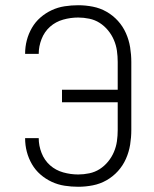

<svg xmlns="http://www.w3.org/2000/svg" viewBox="-20 -702 590 734"><path d="M279 12Q253 12 227 8Q201 4 177.5 -7Q154 -18 134.5 -35Q115 -52 102 -74.5Q89 -97 82.5 -122Q76 -147 76 -173V-174H128Q128 -145 139 -117Q150 -89 171.5 -70Q193 -51 221.5 -43Q250 -35 279 -35Q300 -35 321.5 -39.5Q343 -44 361 -55.5Q379 -67 393 -84Q407 -101 415.5 -121Q424 -141 427 -162Q430 -183 430 -205V-311H217V-359H430V-465Q430 -487 427 -508Q424 -529 415.5 -549Q407 -569 393 -586Q379 -603 361 -614.5Q343 -626 321.5 -630.5Q300 -635 279 -635Q250 -635 221.5 -627Q193 -619 171.5 -600Q150 -581 139 -553Q128 -525 128 -496H76V-497Q76 -523 82.5 -548Q89 -573 102 -595.5Q115 -618 134.5 -635Q154 -652 177.5 -663Q201 -674 227 -678Q253 -682 279 -682Q307 -682 335 -676.5Q363 -671 387.5 -657Q412 -643 431 -622Q450 -601 461.5 -575Q473 -549 477.5 -521Q482 -493 482 -465V-205Q482 -177 477.5 -149Q473 -121 461.5 -95Q450 -69 431 -48Q412 -27 387.5 -13Q363 1 335 6.5Q307 12 279 12Z"/></svg>

Font: Lode Dark Term
Style: Regular
Weight: 400
Monospace: yes
Designer: Belleve Invis
Foundry: Belleve Invis
Version: Version 29.2.0